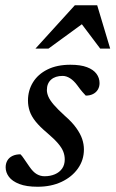

<svg xmlns="http://www.w3.org/2000/svg" viewBox="-20 -700 440 731"><path d="M58 -112.5Q64.5 -106 71 -96Q77.5 -86 92 -65.5Q106 -45 120 -37Q134 -29 149.5 -29Q171.5 -29 189 -36.5Q206.5 -44 216.5 -58.2Q226.5 -72.5 226.5 -93Q226.5 -108 221 -122.5Q215.5 -137 201 -154Q186.5 -171 159 -194.5Q131.5 -217.5 115.5 -237.5Q99.5 -257.5 93 -277Q86.5 -296.5 86.5 -317Q86.5 -355.5 105.5 -386.5Q124.5 -417.5 160.8 -435.5Q197 -453.5 248 -453.5Q287 -453.5 311.2 -444.2Q335.5 -435 347.2 -419.2Q359 -403.5 359 -383.5Q359 -369.5 352.5 -358.8Q346 -348 334.2 -342Q322.5 -336 306.5 -336Q301.5 -341.5 294.2 -349.5Q287 -357.5 274 -375.5Q261 -393 246.8 -402Q232.5 -411 218.5 -411Q190.5 -411 174.5 -396.8Q158.5 -382.5 158.5 -357Q158.5 -345.5 164.2 -332Q170 -318.5 184.8 -301.2Q199.5 -284 227 -259Q254.5 -235 270.2 -213Q286 -191 292.8 -171Q299.5 -151 299.5 -131Q299.5 -90.5 276.5 -58.2Q253.5 -26 214 -7.5Q174.5 11 123 11Q80.5 11 53.5 0.5Q26.5 -10 14 -26.8Q1.5 -43.5 1.5 -63Q1.5 -77.5 8 -88.8Q14.5 -100 27.2 -106.2Q40 -112.5 58 -112.5ZM115 -515 265 -680H350L399.5 -515H361.5L283.5 -618.5H306.5L164.5 -515Z"/></svg>

Font: Newsreader 16pt 16pt Medium
Style: Italic
Weight: 500
Italic angle: -17°
Version: Version 1.003